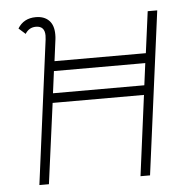

<svg xmlns="http://www.w3.org/2000/svg" viewBox="-51 -752 801 802"><g transform="rotate(-5 349.5 -351.0)"><path d="M636 -685 546 -1H506L550 -338H167L122 -1H82L161 -605Q162 -611 162 -621Q162 -661 125 -661Q96 -661 80 -635L52 -660Q77 -701 128 -701Q163 -701 183 -681Q203 -661 203 -622Q203 -610 202 -603L190 -511H573L596 -685ZM172 -378H555L567 -470H184Z"/></g></svg>

Font: Bellota Light
Style: Italic
Weight: 300
Italic angle: -7.5°
Designer: Kemie Guaida
Foundry: Kemie Guaida
Version: Version 4.001